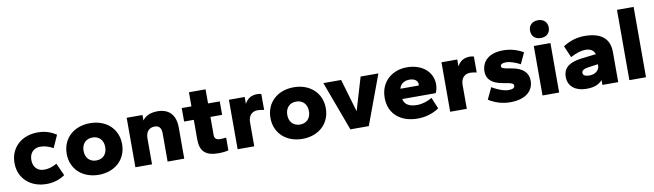

<svg xmlns="http://www.w3.org/2000/svg" viewBox="-39 -1243 6121 1796"><g transform="rotate(-10 3021.5 -345.5)"><path d="M295 10C360 10 419 -8 470 -43L417 -161C372 -137 338 -126 295 -126C234 -126 192 -167 192 -235C192 -303 234 -344 295 -344C338 -344 372 -333 417 -309L470 -427C419 -462 360 -480 295 -480C142 -480 32 -382 32 -235C32 -88 142 10 295 10Z M791 10C944 10 1054 -88 1054 -235C1054 -382 944 -480 791 -480C638 -480 528 -382 528 -235C528 -88 638 10 791 10ZM791 -126C730 -126 688 -167 688 -235C688 -303 730 -344 791 -344C852 -344 894 -303 894 -235C894 -167 852 -126 791 -126Z M1603 0V-294C1603 -421 1537 -480 1432 -480C1364 -480 1318 -457 1289 -418V-470H1139V0H1297V-245C1297 -312 1331 -344 1382 -344C1424 -344 1445 -319 1445 -270V0Z M1927 6C1963 6 2000 2 2023 -5V-126C2008 -123 1981 -122 1965 -122C1928 -122 1912 -139 1912 -170V-342H2023V-470H1912V-604H1754V-470H1662V-342H1754V-155C1754 -47 1803 6 1927 6Z M2268 0V-227C2268 -295 2307 -327 2358 -327C2378 -327 2398 -323 2418 -319V-470C2410 -474 2395 -476 2379 -476C2330 -476 2287 -457 2260 -404V-470H2110V0Z M2726 10C2879 10 2989 -88 2989 -235C2989 -382 2879 -480 2726 -480C2573 -480 2463 -382 2463 -235C2463 -88 2573 10 2726 10ZM2726 -126C2665 -126 2623 -167 2623 -235C2623 -303 2665 -344 2726 -344C2787 -344 2829 -303 2829 -235C2829 -167 2787 -126 2726 -126Z M3356 0 3530 -470H3361L3268 -157L3176 -470H3007L3181 0Z M3819 10C3895 10 3965 -11 4024 -51L3979 -158C3936 -133 3888 -116 3836 -116C3763 -116 3717 -142 3708 -195H4026C4037 -216 4044 -250 4044 -275C4044 -396 3944 -480 3801 -480C3658 -480 3548 -385 3548 -235C3548 -70 3671 10 3819 10ZM3805 -362C3858 -362 3884 -336 3884 -303C3884 -300 3883 -297 3882 -293H3708C3716 -333 3752 -362 3805 -362Z M4287 0V-227C4287 -295 4326 -327 4377 -327C4397 -327 4417 -323 4437 -319V-470C4429 -474 4414 -476 4398 -476C4349 -476 4306 -457 4279 -404V-470H4129V0Z M4700 10C4847 10 4921 -60 4921 -156C4921 -233 4868 -282 4768 -299L4714 -309C4679 -316 4670 -323 4670 -336C4670 -355 4688 -365 4723 -365C4762 -365 4814 -346 4857 -323L4906 -428C4850 -461 4784 -480 4716 -480C4572 -480 4510 -404 4510 -314C4510 -241 4559 -196 4658 -179L4712 -169C4748 -162 4761 -155 4761 -136C4761 -115 4741 -105 4702 -105C4666 -105 4611 -121 4547 -160L4495 -50C4558 -10 4627 10 4700 10Z M5164 0V-470H5006V0ZM5085 -532C5140 -532 5174 -566 5174 -617C5174 -666 5140 -701 5085 -701C5030 -701 4996 -666 4996 -617C4996 -566 5030 -532 5085 -532Z M5420 10C5493 10 5536 -5 5575 -46V0H5725V-286C5725 -419 5640 -480 5487 -480C5420 -480 5349 -461 5284 -418L5332 -307C5392 -339 5436 -351 5476 -351C5516 -351 5553 -335 5564 -294L5420 -277C5327 -264 5250 -231 5250 -133C5250 -37 5327 10 5420 10ZM5472 -108C5431 -108 5410 -120 5410 -143C5410 -165 5431 -179 5473 -185L5567 -198V-186C5567 -143 5529 -108 5472 -108Z M5989 0V-668H5831V0Z"/></g></svg>

Font: Celebes ExtraBold
Style: Regular
Weight: 800
Designer: Anugrah Pasau
Foundry: Lafontype
Version: Version 1.000